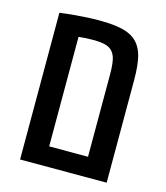

<svg xmlns="http://www.w3.org/2000/svg" viewBox="-99 -717 685 793"><g transform="rotate(15 243.5 -320.0)"><path d="M60.5 0V-627.4Q68.8 -628.4 81.8 -630.1Q94.7 -631.8 110.4 -633.3Q141.6 -636.2 172.1 -637.9Q202.6 -639.6 227.5 -639.6Q312.5 -639.6 354 -621.6Q381.3 -609.9 397.5 -589.1Q413.6 -568.4 420.9 -540Q425.8 -520.5 428.2 -495.4Q430.7 -470.2 430.7 -437V0ZM162.6 -83.5H328.6V-437Q328.6 -460.4 326.4 -480.5Q324.2 -500.5 318.8 -513.2Q308.6 -538.6 283.2 -547.9Q270 -552.2 256.1 -553.7Q242.2 -555.2 223.6 -555.2Q207.5 -555.2 193.8 -554.4Q180.2 -553.7 162.6 -551.8Z"/></g></svg>

Font: Open Sans Condensed SemiBold
Style: Regular
Weight: 600
Width: 3
Designer: Monotype Design Team
Foundry: Monotype Imaging Inc.
Version: Version 3.000; ttfautohint (v1.8.4)